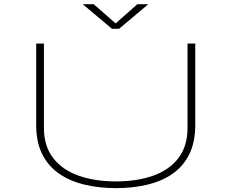

<svg xmlns="http://www.w3.org/2000/svg" viewBox="-20 -914 1140 944"><path d="M550 11Q468.5 11 397.2 -5.8Q326 -22.5 272.2 -59Q218.5 -95.5 188.2 -154.8Q158 -214 158 -299V-700H196V-286Q196 -195 241.8 -136.5Q287.5 -78 367.5 -50Q447.5 -22 550 -22Q653 -22 732.5 -50Q812 -78 857 -136.5Q902 -195 902 -286V-700H940V-299Q940 -214 910.2 -154.8Q880.5 -95.5 827.5 -59Q774.5 -22.5 703.5 -5.8Q632.5 11 550 11ZM386.5 -893.5H440.5L548.5 -799L655.5 -893.5H709.5L565.5 -772.5H530.5Z"/></svg>

Font: Trispace Expanded Thin
Style: Regular
Weight: 100
Width: 7
Designer: Tyler Finck
Foundry: Etcetera Type Company
Version: Version 1.210; ttfautohint (v1.8.3)